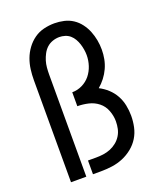

<svg xmlns="http://www.w3.org/2000/svg" viewBox="-138 -832 775 920"><g transform="rotate(-20 250.0 -371.5)"><path d="M64 0V-520Q64 -547 67.5 -574.5Q71 -602 80.5 -627.5Q90 -653 106.5 -675.5Q123 -698 145.5 -714Q168 -730 195 -736.5Q222 -743 249 -743Q273 -743 297.5 -737.5Q322 -732 342.5 -718.5Q363 -705 378 -685Q393 -665 402 -642.5Q411 -620 415.5 -596Q420 -572 420 -547Q420 -523 415.5 -499.5Q411 -476 401 -454Q391 -432 376 -412.5Q361 -393 343 -378Q367 -366 387 -347.5Q407 -329 420 -305.5Q433 -282 438.5 -255Q444 -228 444 -201Q444 -173 438 -144.5Q432 -116 417 -91.5Q402 -67 379 -48.5Q356 -30 329.5 -19Q303 -8 274.5 -4Q246 0 217 0H176V-70H217Q236 -70 254.5 -72.5Q273 -75 290.5 -82Q308 -89 323 -101Q338 -113 348 -129Q358 -145 362 -163.5Q366 -182 366 -201Q366 -229 355.5 -256.5Q345 -284 323 -301.5Q301 -319 273 -325.5Q245 -332 217 -332V-403Q244 -403 268.5 -415Q293 -427 309.5 -447.5Q326 -468 334.5 -494Q343 -520 343 -547Q343 -561 340.5 -576Q338 -591 333.5 -605Q329 -619 321.5 -632Q314 -645 303 -654.5Q292 -664 277.5 -668.5Q263 -673 249 -673Q231 -673 214 -667Q197 -661 184.5 -649.5Q172 -638 163.5 -622Q155 -606 150 -589.5Q145 -573 143.5 -555.5Q142 -538 142 -520V0Z"/></g></svg>

Font: Iosevka www.saffi
Style: Regular
Weight: 400
Monospace: yes
Designer: Belleve Invis
Foundry: Belleve Invis
Version: Version 22.0.2; ttfautohint (v1.8.3)